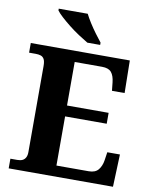

<svg xmlns="http://www.w3.org/2000/svg" viewBox="-99 -1004 855 1077"><g transform="rotate(10 328.5 -465.5)"><path d="M26 0V-55H65Q83 -55 94.5 -60.5Q106 -66 112.5 -78Q119 -90 119 -109V-599Q119 -626 112 -638.5Q105 -651 92.5 -655Q80 -659 64 -659H26V-714H590L593 -529H521L516 -576Q512 -614 496 -633Q480 -652 443 -652H287V-404H524V-342H287V-62H471Q508 -62 525.5 -83.5Q543 -105 548 -138L555 -185H627L620 0ZM338 -771Q314.1 -785 284.5 -804.5Q254.9 -824 227.2 -846Q199.5 -868 177.7 -888Q156 -908 147 -921V-931H312Q323 -909 340.1 -882Q357.2 -855 376.5 -829Q395.8 -803 411 -784V-771Z"/></g></svg>

Font: Noto Serif Hentaigana EL
Style: Regular
Weight: 400
Designer: Kazuhiro Yamada
Foundry: nipponia
Version: Version 1.000